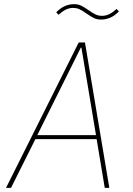

<svg xmlns="http://www.w3.org/2000/svg" viewBox="-20 -902 640 922"><path d="M483 0 444 -234H150L33 0H9L358 -698H388L505 0ZM371 -673H368L159 -253H441ZM465 -808Q446 -808 431.5 -815Q417 -822 394 -838Q376 -851 362 -857.5Q348 -864 331 -864Q313 -864 296.5 -856Q280 -848 261 -831L250 -843Q272 -865 293 -873.5Q314 -882 336 -882Q355 -882 369.5 -875Q384 -868 407 -852Q425 -839 439 -832.5Q453 -826 470 -826Q488 -826 504.5 -834Q521 -842 540 -859L551 -847Q529 -825 508 -816.5Q487 -808 465 -808Z"/></svg>

Font: IBM Plex Mono Thin
Style: Italic
Weight: 100
Italic angle: -9°
Monospace: yes
Designer: Mike Abbink, Paul van der Laan, Pieter van Rosmalen
Foundry: Bold Monday
Version: Version 2.3